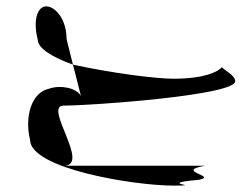

<svg xmlns="http://www.w3.org/2000/svg" viewBox="-20 -762 782 600"><path d="M74 -325C74 -235 398 -182 522 -182C624 -182 461 -188 601 -200C664 -212 522 -227 621 -244H179C265 -244 114 -432 179 -432C265 -432 715 -464 715 -508C715 -526 685 -540 673 -552C661 -537 617 -516 522 -516C466 -516 327 -534 208 -560L233 -462C219 -488 168 -497 134 -485C76 -473 57 -394 74 -325ZM98 -638C81 -703 99 -753 136 -740C167 -728 188 -687 188 -640L208 -560C144 -583 98 -611 98 -638Z"/></svg>

Font: bitstorm
Style: ultext
Weight: 400
Version: Version 0.2